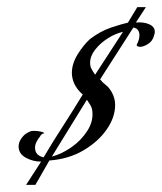

<svg xmlns="http://www.w3.org/2000/svg" viewBox="-20 -447 453 537"><path d="M53 70 95 5Q72 5 52 -6Q32 -17 32 -38Q32 -41 34 -49Q38 -59 45.5 -67Q53 -75 66 -80Q69 -81 76 -81Q84 -81 93.5 -79Q103 -77 104 -74Q100 -74 97.5 -72Q95 -70 93 -68H94Q78 -49 78 -34Q78 -12 102 -7Q128 -51 156.5 -95Q185 -139 211 -182H212Q195 -197 188 -212.5Q181 -228 181 -243Q181 -269 197.5 -295.5Q214 -322 232 -338Q261 -360 291 -370Q321 -380 339 -384H338L364 -427H388L360 -384Q382 -386 397.5 -379Q413 -372 413 -358Q413 -356 412.5 -353.5Q412 -351 411 -348Q407 -332 394 -324Q381 -316 372 -316Q364 -316 362 -321Q370 -336 370 -348Q370 -367 353 -370L260 -225Q268 -215 274 -211L282 -204Q302 -181 302 -153Q302 -119 278.5 -85Q255 -51 213.5 -26.5Q172 -2 117 2H118L79 70ZM246 -238 324 -358Q302 -353 281 -339.5Q260 -326 246 -308Q232 -290 232 -271Q232 -268 232.5 -264.5Q233 -261 234 -258Q236 -254 239.5 -248Q243 -242 246 -238ZM125 -9Q152 -16 179.5 -35Q207 -54 224.5 -81.5Q242 -109 238 -138Q237 -146 232.5 -153.5Q228 -161 223 -168Z"/></svg>

Font: Luxurious Script
Style: Regular
Weight: 400
Designer: Robert E. Leuschke
Foundry: Robert E. Leuschke
Version: Version 1.010; ttfautohint (v1.8.3)